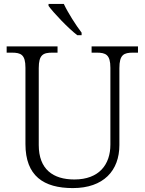

<svg xmlns="http://www.w3.org/2000/svg" viewBox="-20 -951 740 981"><path d="M375 -771H397V-784C368 -822 327 -886 306 -931H228V-921C253 -886 328 -807 375 -771ZM352 10C509 10 590 -79 590 -210V-603C590 -672 613 -682 660 -682H685V-714H448V-682H474C520 -682 544 -672 544 -605V-212C544 -111 487 -34 360 -34C251 -34 178 -86 178 -210V-603C178 -672 201 -682 248 -682H274V-714H14V-682H40C87 -682 110 -672 110 -605V-215C110 -52 203 10 352 10Z"/></svg>

Font: Noto Serif Georgian Light
Style: Regular
Weight: 300
Designer: Monotype Design Team, Akaki Razmadze
Foundry: Google LLC
Version: Version 2.003